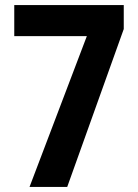

<svg xmlns="http://www.w3.org/2000/svg" viewBox="-20 -734 543 754"><path d="M96 0H244L466 -620V-714H36V-592H321Z"/></svg>

Font: Noto Sans Georgian Condensed Bold
Style: Regular
Weight: 700
Width: 3
Designer: Monotype Design Team, Akaki Razmadze
Foundry: Google LLC
Version: Version 2.005